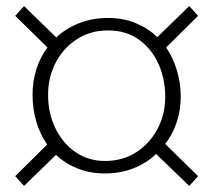

<svg xmlns="http://www.w3.org/2000/svg" viewBox="-20 -557 701 631"><path d="M59 54 164 -48Q195 -19 235.5 -3Q276 13 325 13Q376 13 419 -4Q462 -21 493 -51L602 54L631 22L523 -84Q548 -116 561 -156Q574 -196 574 -239Q574 -284 561.5 -325.5Q549 -367 526 -401L631 -505L602 -537L497 -435Q467 -464 426 -481Q385 -498 335 -498Q284 -498 240.5 -481Q197 -464 165 -434L59 -537L30 -505L136 -401Q112 -369 99.5 -329.5Q87 -290 87 -246Q87 -198 99.5 -156.5Q112 -115 135 -82L30 22ZM523 -239Q523 -181 497.5 -133Q472 -85 427.5 -56.5Q383 -28 325 -28Q271 -28 229 -56.5Q187 -85 162.5 -134.5Q138 -184 138 -246Q138 -303 163 -351Q188 -399 232.5 -428Q277 -457 335 -457Q395 -457 437 -426.5Q479 -396 501 -346.5Q523 -297 523 -239Z"/></svg>

Font: Catamaran Thin
Style: Regular
Weight: 100
Designer: Pria Ravichandran
Version: Version 2.000